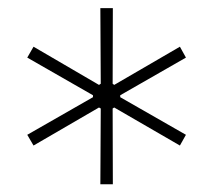

<svg xmlns="http://www.w3.org/2000/svg" viewBox="-20 -763 533 481"><path d="M262.7 -301.3H231.4L232.4 -491.2L228 -493.7L64 -398.4L48.3 -425.3L212.9 -519.5V-524.4L48.3 -618.7L64 -646L228 -550.3L232.4 -553.2L231.4 -742.7H262.7L262.2 -553.2L266.1 -550.3L430.7 -646L445.8 -618.7L281.2 -524.4V-519.5L445.8 -425.3L430.7 -398.4L266.1 -493.7L262.2 -491.2Z"/></svg>

Font: Estedad-FD ExtraLight
Style: Regular
Weight: 200
Designer: Amin Abedi
Version: Version 7.3